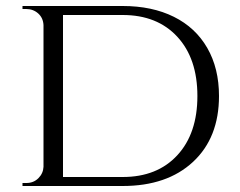

<svg xmlns="http://www.w3.org/2000/svg" viewBox="-20 -620 800 640"><path d="M710 -300Q710 -161 623.5 -80.5Q537 0 389 0H55V-10H68Q92 -10 108 -26Q124 -42 125 -64V-536Q124 -560 107.5 -575Q91 -590 67 -590H55V-600H389Q487 -600 559.5 -564Q632 -528 671 -460Q710 -392 710 -300ZM190 -570V-30H389Q504 -30 571 -102.5Q638 -175 638 -300Q638 -425 571 -497.5Q504 -570 389 -570Z"/></svg>

Font: Cinzel
Style: Regular
Weight: 400
Designer: Natanael Gama
Version: Version 1.001;PS 001.001;hotconv 1.0.56;makeotf.lib2.0.21325